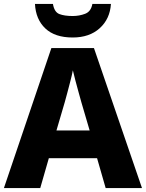

<svg xmlns="http://www.w3.org/2000/svg" viewBox="-20 -963 747 983"><path d="M521 0 477 -153H230L186 0H0L243 -717H461L707 0ZM397 -438Q392 -456 383.5 -486.5Q375 -517 366.5 -549Q358 -581 353 -603Q349 -581 340.5 -548.5Q332 -516 324 -485.5Q316 -455 311 -438L269 -295H439ZM548 -943Q543 -866 490.5 -818.5Q438 -771 352 -771Q261 -771 212 -817.5Q163 -864 159 -943H251Q258 -901 284 -891Q310 -881 352 -881Q386 -881 416 -892.5Q446 -904 453 -943Z"/></svg>

Font: Noto Sans Gujarati ExtraBold
Style: Regular
Weight: 800
Designer: Jelle Bosma - Monotype Design Team, Universal Thirst
Foundry: Monotype Imaging Inc.
Version: Version 2.106; ttfautohint (v1.8.4.7-5d5b)